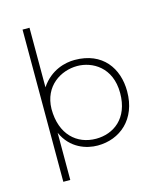

<svg xmlns="http://www.w3.org/2000/svg" viewBox="-107 -776 706 853"><g transform="rotate(-15 246.5 -350.0)"><path d="M110 0V-217C145 -138 217 -116 268 -116C370 -116 456 -186 456 -315C456 -421 395 -510 266 -510C224 -510 156 -495 110 -426V-700H78V0ZM111 -326C113 -432 196 -481 270 -481C339 -481 424 -435 424 -316C424 -198 348 -147 269 -147C181 -147 111 -208 111 -326Z"/></g></svg>

Font: Advent Pro
Style: ExtraLight
Weight: 250
Designer: Andreas Kalpakidis
Foundry: Andreas Kalpakidis
Version: Version 2.002 2007